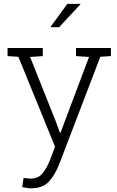

<svg xmlns="http://www.w3.org/2000/svg" viewBox="-20 -782 620 1015"><path d="M144 213.4Q133.8 213.4 119.4 211.2Q105 209 97.7 207L104.5 158.7Q111.3 159.7 123.8 160.9Q136.2 162.1 142.1 162.1Q180.2 162.1 202.6 137Q225.1 111.8 243.7 65.4L271 -6.3L77.1 -481.9L20 -485.4V-528.3H206.1V-485.4L139.2 -481L274.9 -140.1L296.9 -80.1H299.8L450.7 -481L381.8 -485.4V-528.3H566.4V-485.4L510.3 -481.9L293.5 85Q271.5 141.1 239.3 177.2Q207 213.4 144 213.4ZM247.1 -639.6 335.9 -761.7H404.3L405.3 -759.3L292.5 -638.2H249.5Z"/></svg>

Font: Roboto Slab Light
Style: Regular
Weight: 300
Designer: Google
Version: Version 2.000; ttfautohint (v1.8.1.43-b0c9)